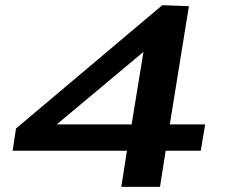

<svg xmlns="http://www.w3.org/2000/svg" viewBox="-20 -722 874 744"><path d="M29 -138 42 -224 609 -702 712 -698 638 -240H775L758 -138H622L600 2H450L472 -138ZM200 -240H490L536 -521Z"/></svg>

Font: Georama Extended SemiBold
Style: Italic
Weight: 600
Width: 7
Italic angle: -9°
Designer: Jean-Baptiste Levee
Foundry: Production Type
Version: Version 1.000